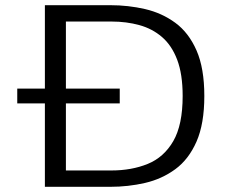

<svg xmlns="http://www.w3.org/2000/svg" viewBox="-20 -720 915 740"><path d="M153 0V-321.5H46.5V-378.5H153V-700H405Q474.5 -700 539.2 -685Q604 -670 655.8 -632Q707.5 -594 737.5 -525.5Q767.5 -457 767.5 -350Q767.5 -243 737.5 -174.5Q707.5 -106 655.8 -68Q604 -30 539.2 -15Q474.5 0 405 0ZM234 -63H409.5Q487 -63 549.2 -88.2Q611.5 -113.5 647.8 -176Q684 -238.5 684 -350Q684 -434 663 -489.5Q642 -545 604.5 -577.2Q567 -609.5 517.2 -623.2Q467.5 -637 409.5 -637H234V-378.5H441.5V-321.5H234Z"/></svg>

Font: Trispace SemiExpanded Light
Style: Regular
Weight: 300
Width: 6
Designer: Tyler Finck
Foundry: Etcetera Type Company
Version: Version 1.210; ttfautohint (v1.8.3)